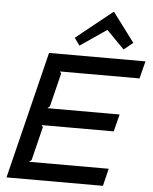

<svg xmlns="http://www.w3.org/2000/svg" viewBox="-68 -1162 971 1218"><g transform="rotate(5 417.0 -553.0)"><path d="M747 -920 689 -873 577 -987H575L408 -873L374 -920L606 -1106H608ZM634 0H20L220 -810H834L806 -699H299L308 -687L255 -473L240 -460H700L672 -350H213L222 -338L169 -123L154 -111H661Z"/></g></svg>

Font: TypoPRO Sinkin Sans
Style: 500 Medium Italic
Weight: 500
Italic angle: -112°
Designer: Keith Bates
Foundry: K-Type
Version: Sinkin Sans (version 1.0)  by Keith Bates   •   © 2014   www